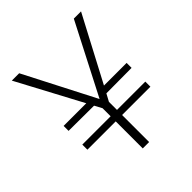

<svg xmlns="http://www.w3.org/2000/svg" viewBox="-192 -830 959 959"><g transform="rotate(-45 287.0 -351.0)"><path d="M267 -284 246 -323 67 -324V-359H227L44 -702H96L289 -327L482 -702H533L352 -359H512V-324L333 -323L312 -284V-227H512V-191H312V0H267V-191H67V-227H267Z"/></g></svg>

Font: Poppins ExtraLight
Style: Regular
Weight: 275
Designer: Ninad Kale (Devanagari), Jonny Pinhorn (Latin)
Foundry: Indian Type Foundry
Version: Version 3.200;PS 1.000;hotconv 16.6.54;makeotf.lib2.5.65590